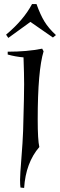

<svg xmlns="http://www.w3.org/2000/svg" viewBox="-20 -725 296 947"><path d="M195 -472Q166 -376 166 -136Q166 -34 174 0Q107 78 99 202L81 200Q79 187 79 161.5Q79 136 85.5 56Q92 -24 94 -79L98 -235Q99 -262 99 -310Q99 -358 96 -442Q58 -445 18 -456V-470Q114 -470 188 -485ZM130 -617 21 -538 10 -554Q97 -627 138 -705H160Q179 -652 199.5 -618.5Q220 -585 256 -552L241 -540Z"/></svg>

Font: Almendra
Style: Italic
Weight: 400
Italic angle: -12°
Designer: Ana Sanfelippo
Foundry: Ana Sanfelippo
Version: Version 1.004